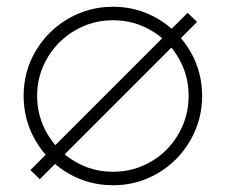

<svg xmlns="http://www.w3.org/2000/svg" viewBox="-20 -541 669 569"><path d="M50 -257Q50 -329 85.5 -389.5Q121 -450 182 -485.5Q243 -521 315 -521Q387 -521 447.5 -485.5Q508 -450 543.5 -389.5Q579 -329 579 -257Q579 -185 543.5 -124Q508 -63 447.5 -27.5Q387 8 315 8Q243 8 182 -27.5Q121 -63 85.5 -124Q50 -185 50 -257ZM539 -257Q539 -318 509 -369.5Q479 -421 427.5 -451Q376 -481 315 -481Q254 -481 202.5 -451Q151 -421 120.5 -369.5Q90 -318 90 -257Q90 -196 120.5 -144Q151 -92 202.5 -62Q254 -32 315 -32Q376 -32 427.5 -62Q479 -92 509 -144Q539 -196 539 -257ZM70 -37 536 -503 564 -476 98 -10Z"/></svg>

Font: Lineal Thin
Style: Regular
Weight: 200
Designer: Created by Frank Adebiaye with contributions from Anton Moglia & Ariel Martín Pérez
Created by Frank ADEBIAYE with FontF
Foundry: Velvetyne Type Foundry
Version: Version 2.000;Glyphs 3.2 (3227)